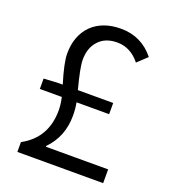

<svg xmlns="http://www.w3.org/2000/svg" viewBox="-133 -822 815 919"><g transform="rotate(20 274.5 -362.0)"><path d="M59 -373 134 -377H155Q124 -478 124 -524Q124 -616 179 -671Q234 -724 327 -724Q431 -724 497 -642L448 -596Q400 -656 332 -656Q271 -656 237 -618Q204 -582 204 -522Q204 -483 232 -377H412V-320H246Q252 -289 252 -253Q252 -147 181 -74V-70H498V0H61V-50Q179 -114 179 -254Q179 -285 171 -320H59Z"/></g></svg>

Font: Source Han Sans CN Normal
Style: Regular
Weight: 350
Designer: Ryoko NISHIZUKA 西塚涼子 (kana, bopomofo & ideographs); Paul D. Hunt (Latin, Greek & Cyrillic); Sandoll Communications 산돌커뮤니
Foundry: Adobe
Version: Version 2.004;hotconv 1.0.118;makeotfexe 2.5.65603